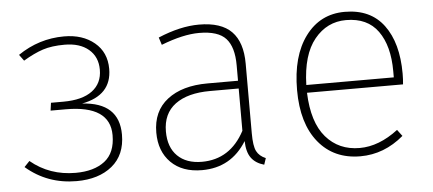

<svg xmlns="http://www.w3.org/2000/svg" viewBox="-42 -618 1611 715"><g transform="rotate(-5 763.0 -260.5)"><path d="M218 -531Q287 -531 331 -494.5Q375 -458 375 -396Q375 -297 263 -276Q401 -268 401 -148Q401 -72 351 -31Q301 10 218 10Q109 10 29 -59L49 -80Q120 -21 217 -21Q286 -21 326 -52Q366 -83 366 -149Q366 -260 201 -260H144L148 -289H194Q265 -289 302.5 -317Q340 -345 340 -396Q340 -444 307 -472Q274 -500 217 -500Q169 -500 135.5 -489Q102 -478 62 -454L45 -477Q124 -531 218 -531Z M883 -111Q883 -63 893 -43.5Q903 -24 927 -14L919 10Q887 1 871 -21Q855 -43 854 -84Q796 10 687 10Q613 10 571 -32Q529 -74 529 -144Q529 -224 584.5 -267Q640 -310 735 -310H849V-368Q849 -436 820 -468Q791 -500 720 -500Q660 -500 578 -468L569 -496Q652 -531 722 -531Q805 -531 844 -491Q883 -451 883 -371ZM689 -21Q795 -21 849 -123V-281H742Q658 -281 611.5 -246.5Q565 -212 565 -145Q565 -86 598 -53.5Q631 -21 689 -21Z M1462 -283Q1462 -261 1460 -243H1101Q1105 -132 1153 -76.5Q1201 -21 1279 -21Q1351 -21 1423 -76L1441 -52Q1368 10 1279 10Q1180 10 1122.5 -60.5Q1065 -131 1065 -256Q1065 -383 1120 -457Q1175 -531 1267 -531Q1363 -531 1412.5 -464.5Q1462 -398 1462 -283ZM1428 -272V-295Q1428 -390 1388.5 -445Q1349 -500 1269 -500Q1198 -500 1151 -442.5Q1104 -385 1101 -272Z"/></g></svg>

Font: Fira Sans UltraLight
Style: Regular
Weight: 200
Designer: Carrois Corporate & Edenspiekermann AG
Foundry: Carrois Corporate GbR & Edenspiekermann AG
Version: Version 4.106;PS 004.106;hotconv 1.0.70;makeotf.lib2.5.58329